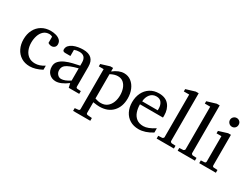

<svg xmlns="http://www.w3.org/2000/svg" viewBox="-66 -1310 2761 2113"><g transform="rotate(30 1314.5 -253.5)"><path d="M388.7 -52.7Q306.6 -8.8 236.8 -8.8Q173.3 -8.8 127 -38.1Q80.6 -67.4 55.7 -118.4Q30.8 -169.4 30.8 -233.4Q30.8 -301.8 57.6 -353.8Q84.5 -405.8 133.3 -434.8Q182.1 -463.9 247.6 -463.9Q280.8 -463.9 312.7 -455.1Q344.7 -446.3 366 -426.5Q387.2 -406.7 387.2 -373.5Q387.2 -349.1 371.6 -335.2Q356 -321.3 334 -321.3Q311 -321.3 289.1 -335.9V-415Q270.5 -425.8 251.5 -425.8Q206.5 -425.8 178 -399.7Q149.4 -373.5 136 -332.3Q122.6 -291 122.6 -245.6Q122.6 -195.8 139.2 -154.8Q155.8 -113.8 189 -89.6Q222.2 -65.4 272 -65.4Q329.1 -65.4 388.7 -104.5Z M862.3 -19.5H729L716.8 -72.8Q631.3 -8.8 566.9 -8.8Q518.1 -8.8 484.1 -41Q450.2 -73.2 450.2 -130.4Q450.2 -171.9 476.6 -200Q502.9 -228 544.2 -246.1Q585.4 -264.2 631.6 -275.1Q677.7 -286.1 716.8 -293.9V-333Q716.8 -421.9 633.8 -421.9Q599.1 -421.9 569.8 -410.2V-332H504.4Q470.7 -332 470.7 -357.9Q470.7 -387.2 488.5 -407.5Q506.3 -427.7 534.7 -440.2Q563 -452.6 595.7 -458.3Q628.4 -463.9 658.2 -463.9Q800.3 -463.9 800.3 -329.1V-77.1Q800.3 -58.1 819.3 -57.1L862.3 -54.7ZM716.8 -104.5V-259.8Q606.4 -231.9 567.4 -199.7Q539.6 -176.3 539.6 -136.2Q539.6 -106.9 557.1 -85.4Q576.7 -61.5 606.4 -61.5Q651.4 -61.5 716.8 -104.5Z M1350.1 -242.7Q1350.1 -136.7 1290 -72.8Q1230 -8.8 1122.6 -8.8Q1094.7 -8.8 1042.5 -17.1V117.7Q1042.5 135.3 1062.5 136.7L1115.7 141.1V176.3H897.5V141.1L940.4 136.7Q959 134.8 959 117.7V-389.6H897.5V-419.4L1007.3 -453.1H1042.5V-408.2Q1113.8 -463.9 1178.7 -463.9Q1231 -463.9 1269.5 -433.8Q1308.1 -403.8 1329.1 -353.8Q1350.1 -303.7 1350.1 -242.7ZM1260.3 -230.5Q1260.3 -274.4 1247.1 -313.5Q1233.9 -352.5 1206.3 -377Q1178.7 -401.4 1134.8 -401.4Q1093.3 -401.4 1042.5 -374V-64.9Q1082 -50.3 1115.7 -50.3Q1164.6 -50.3 1196.5 -75.2Q1228.5 -100.1 1244.4 -141.1Q1260.3 -182.1 1260.3 -230.5Z M1791.5 -64.5Q1702.1 -8.8 1620.1 -8.8Q1556.2 -8.8 1509.3 -37.1Q1462.4 -65.4 1437 -116Q1411.6 -166.5 1411.6 -231.9Q1411.6 -298.3 1437 -350.6Q1462.4 -402.8 1510 -433.3Q1557.6 -463.9 1623 -463.9Q1706.5 -463.9 1749 -412.6Q1791.5 -361.3 1791.5 -279.8Q1791.5 -271 1791.3 -264.6Q1791 -258.3 1790.5 -254.4H1498.5Q1498.5 -202.1 1513.7 -158.9Q1528.8 -115.7 1562 -89.8Q1595.2 -64 1648.9 -64Q1707.5 -64 1791.5 -119.1ZM1701.2 -294.9V-314.9Q1701.2 -360.4 1679.9 -390.4Q1658.7 -420.4 1614.3 -420.4Q1565.4 -420.4 1536.1 -384.8Q1506.8 -349.1 1503.4 -294.9Z M2065.4 -19.5H1846.2V-54.7L1894.5 -57.1Q1899.9 -57.6 1907 -63.7Q1914.1 -69.8 1914.1 -76.2V-618.2H1845.7V-647.9L1960.4 -682.6H1997.6V-76.2Q1997.6 -69.8 2004.2 -63.7Q2010.7 -57.6 2016.6 -57.1L2065.4 -54.7Z M2332.5 -19.5H2113.3V-54.7L2161.6 -57.1Q2167 -57.6 2174.1 -63.7Q2181.2 -69.8 2181.2 -76.2V-618.2H2112.8V-647.9L2227.5 -682.6H2264.6V-76.2Q2264.6 -69.8 2271.2 -63.7Q2277.8 -57.6 2283.7 -57.1L2332.5 -54.7Z M2552.2 -601.6Q2552.2 -578.1 2536.9 -562Q2521.5 -545.9 2498 -545.9Q2474.1 -545.9 2458 -562.5Q2441.9 -579.1 2441.9 -601.6Q2441.9 -624.5 2458.5 -640.6Q2475.1 -656.7 2498 -656.7Q2519.5 -656.7 2535.9 -641.6Q2552.2 -626.5 2552.2 -601.6ZM2598.6 -19.5H2387.2V-54.7L2431.2 -57.1Q2450.2 -58.1 2450.2 -77.1V-398.9H2388.2V-429.7L2498 -463.9H2533.7V-77.1Q2533.7 -57.6 2552.2 -57.1L2598.6 -54.7Z"/></g></svg>

Font: Annapurna SIL
Style: Regular
Weight: 400
Designer: Peter Martin, Annie Olsen
Foundry: SIL International
Version: Version 2.000